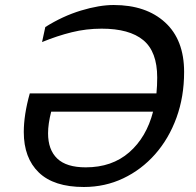

<svg xmlns="http://www.w3.org/2000/svg" viewBox="-20 -737 782 767"><path d="M99 -364H605Q608 -394.5 608 -427.5Q608 -530.5 552.5 -576.5Q497 -622.5 386 -622.5Q324.5 -622.5 266.8 -608.2Q209 -594 148 -569L161 -629Q230 -672.5 303.2 -694.8Q376.5 -717 434 -717Q563.5 -717 639.5 -647.5Q715.5 -578 715.5 -449.5Q715.5 -350.5 685 -266.8Q654.5 -183 599.8 -121Q545 -59 472.2 -24.5Q399.5 10 315 10Q195 10 135 -48Q75 -106 75 -209.5Q75 -278.5 99 -364ZM172 -204.5Q172 -138.5 208.8 -103.5Q245.5 -68.5 322.5 -68.5Q427.5 -68.5 496.2 -128.5Q565 -188.5 591.5 -291H184.5Q172 -242 172 -204.5Z"/></svg>

Font: Newsreader 6pt
Style: Italic
Weight: 400
Italic angle: -17°
Designer: Hugues Gentile
Foundry: Production Type
Version: Version 1.003; ttfautohint (v1.8.3)